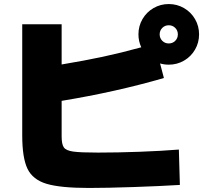

<svg xmlns="http://www.w3.org/2000/svg" viewBox="-20 -875 1040 950"><path d="M90 -205V-755H285V-556Q399 -575 488 -594Q577 -613 679 -641Q665 -671 665 -705Q665 -746 685 -780.5Q705 -815 739.5 -835Q774 -855 815 -855Q856 -855 890.5 -835Q925 -815 945 -780.5Q965 -746 965 -705Q965 -664 945 -629.5Q925 -595 890.5 -575Q856 -555 815 -555Q793 -555 772 -561L791 -489Q553 -420 285 -376V-200Q285 -161 296 -145.5Q307 -130 342.5 -125Q378 -120 465 -120Q561 -120 670 -124Q779 -128 865 -135L870 40Q773 46 640.5 50.5Q508 55 420 55Q279 55 210.5 34.5Q142 14 116 -40Q90 -94 90 -205ZM815 -660Q834 -660 847 -673Q860 -686 860 -705Q860 -724 847 -737Q834 -750 815 -750Q796 -750 783 -737Q770 -724 770 -705Q770 -686 783 -673Q796 -660 815 -660Z"/></svg>

Font: Enso Black
Style: Regular
Weight: 900
Designer: Coji Morishita
Foundry: UNDERFOREST DESIGN
Version: Version 1.000